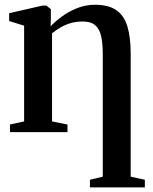

<svg xmlns="http://www.w3.org/2000/svg" viewBox="-20 -556 642 808"><path d="M358.5 232.5V200.5L412.5 187.5V-327.5Q412.5 -372.5 405.8 -403.2Q399 -434 380.8 -449.8Q362.5 -465.5 327.5 -465.5Q300.5 -465.5 277.5 -458.8Q254.5 -452 235.2 -440.8Q216 -429.5 199 -416V-45L264 -32V0H22V-32L81.5 -45V-448L18.5 -467.5V-500.5L159 -532.5H175L194 -517.5V-478L193 -445Q212.5 -466 241.2 -487Q270 -508 305.2 -522Q340.5 -536 379.5 -536Q436.5 -536 469.5 -513.2Q502.5 -490.5 516.2 -444.5Q530 -398.5 530 -329.5V187.5L589.5 200.5V232.5Z"/></svg>

Font: Merriweather 96pt SemiBold
Style: Regular
Weight: 600
Version: Version 2.100